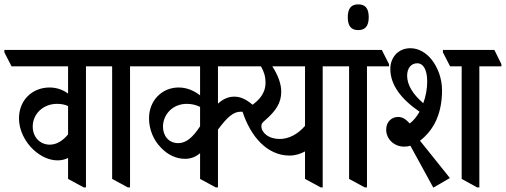

<svg xmlns="http://www.w3.org/2000/svg" viewBox="-61 -853 2318 880"><path d="M203 -118C221 -118 237 -122 251 -129V-33L323 6H333V-549H434V-559L401 -624H-41V-613L-8 -549H251V-424C226 -443 196 -452 166 -452C90 -452 26 -397 26 -310C26 -256 54 -202 93 -166C125 -137 163 -118 203 -118ZM89 -273C89 -332 138 -377 200 -377C219 -377 236 -374 251 -367V-237C226 -207 198 -190 167 -190C122 -190 89 -225 89 -273Z M525 6H535V-549H636V-559L603 -624H352V-613L385 -549H453V-33Z M787 -125C816 -125 839 -136 856 -151V-33L928 6H938V-259C981 -317 1009 -341 1042 -341C1062 -341 1075 -334 1096 -318L1124 -350C1113 -360 1104 -368 1093 -376C1062 -401 1039 -410 1012 -410C984 -410 960 -398 938 -378V-549H1065V-559L1033 -624H554V-613L587 -549H856V-416C830 -436 797 -452 758 -452C680 -452 622 -391 622 -311C622 -259 643 -210 677 -176C706 -145 745 -125 787 -125ZM686 -272C686 -328 730 -377 795 -377C818 -377 838 -372 856 -363V-274C823 -224 793 -197 756 -197C711 -197 686 -232 686 -272Z M1266 -140C1293 -140 1317 -148 1337 -159V-33L1409 6H1418V-549H1520V-559L1487 -624H983V-613L1016 -549H1135C1149 -525 1156 -502 1156 -474C1156 -421 1121 -382 1050 -343C1087 -228 1163 -140 1266 -140ZM1159 -235C1146 -245 1137 -259 1137 -275C1137 -284 1141 -291 1151 -299C1203 -344 1228 -380 1228 -433C1228 -469 1213 -509 1187 -549H1337V-276C1304 -238 1263 -216 1221 -216C1196 -216 1174 -223 1159 -235Z M1611 6H1621V-549H1722V-559L1689 -624H1438V-613L1471 -549H1539V-33Z M1581 -715C1613 -715 1629 -734 1629 -774C1629 -814 1614 -833 1581 -833C1548 -833 1533 -814 1533 -774C1533 -734 1548 -715 1581 -715Z M1925 7 2001 -37 1864 -208C1934 -262 1965 -342 1965 -439C1965 -493 1946 -543 1918 -579C1892 -612 1857 -632 1820 -632C1765 -632 1728 -591 1728 -537C1728 -462 1780 -397 1862 -341C1849 -318 1834 -300 1817 -287C1800 -306 1784 -317 1764 -317C1733 -317 1709 -294 1709 -259C1709 -215 1746 -181 1791 -181C1802 -181 1811 -182 1820 -185ZM2126 6H2136V-549H2237V-559L2205 -624H1969V-613L2002 -549H2055V-33ZM1805 -506C1805 -541 1824 -563 1851 -563C1880 -563 1897 -532 1897 -480C1897 -447 1891 -412 1879 -380C1831 -421 1805 -464 1805 -506Z"/></svg>

Font: Noto Serif Devanagari ExtraCondensed Medium
Style: Regular
Weight: 500
Width: 2
Designer: Universal Thirst, Indian Type Foundry and the Monotype Design Team
Foundry: Monotype Imaging Inc.
Version: Version 2.004